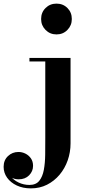

<svg xmlns="http://www.w3.org/2000/svg" viewBox="-136 -780 491 1060"><path d="M34.5 260Q-9.5 260 -43.5 244Q-77.5 228 -96.8 201Q-116 174 -116 141Q-116 104.5 -92 81.8Q-68 59 -34 59Q-14 59 4.5 68.2Q23 77.5 34.8 94.5Q46.5 111.5 46.5 135.5Q46.5 165.5 24.8 187.8Q3 210 -33 210Q-55 210 -73.8 200Q-92.5 190 -103.8 174.2Q-115 158.5 -115 141H-96Q-96 169 -78.5 191.8Q-61 214.5 -33 227.8Q-5 241 26.5 241Q62.5 241 80.8 218.2Q99 195.5 106 157.8Q113 120 113.5 73.5Q114 27 114 -20.5V-440.5H26.5V-460H253.5V11.5Q253.5 60.5 237.8 105.2Q222 150 192.8 184.8Q163.5 219.5 123.5 239.8Q83.5 260 34.5 260ZM176 -590Q140 -590 115.5 -614.8Q91 -639.5 91 -675Q91 -711.5 115.5 -735.8Q140 -760 176 -760Q212 -760 236.2 -735.8Q260.5 -711.5 260.5 -675Q260.5 -639.5 236.2 -614.8Q212 -590 176 -590Z"/></svg>

Font: Bodoni Moda
Style: Bold
Weight: 700
Designer: Owen Earl
Foundry: indestructible type
Version: Version 2.005